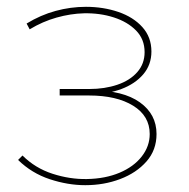

<svg xmlns="http://www.w3.org/2000/svg" viewBox="-20 -540 554 563"><path d="M230 3Q179 3 126 -14.5Q73 -32 33 -71L46 -84Q83 -47 134 -30.5Q185 -14 235 -15Q289 -16 330.5 -33.5Q372 -51 395.5 -81Q419 -111 419 -147Q419 -200 370.5 -230Q322 -260 241 -260H155V-279H242Q287 -279 324 -291.5Q361 -304 382.5 -328.5Q404 -353 404 -387Q404 -425 379 -450.5Q354 -476 313.5 -489Q273 -502 226 -501Q187 -500 146 -488.5Q105 -477 67 -454L58 -471Q99 -496 143 -508Q187 -520 232 -520Q283 -520 327 -505Q371 -490 397.5 -460.5Q424 -431 424 -389Q424 -350 400 -322Q376 -294 336 -279Q296 -264 247 -264L250 -275Q341 -275 390 -240Q439 -205 439 -147Q439 -100 409.5 -66.5Q380 -33 332.5 -15Q285 3 230 3Z"/></svg>

Font: Montserrat Alternates Thin
Style: Regular
Weight: 100
Designer: Julieta Ulanovsky
Foundry: Julieta Ulanovsky
Version: Version 9.000